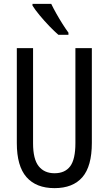

<svg xmlns="http://www.w3.org/2000/svg" viewBox="-20 -963 562 993"><path d="M455 -224Q455 -103 406 -46.5Q357 10 262 10Q167 10 117 -47Q67 -104 67 -223V-714H151V-222Q151 -140 180 -103.5Q209 -67 262 -67Q316 -67 343 -103Q370 -139 370 -223V-714H455ZM245 -943Q256 -920 271.5 -892.5Q287 -865 303.5 -839Q320 -813 334 -794V-783H282Q262 -800 235.5 -827.5Q209 -855 185 -884Q161 -913 148 -934V-943Z"/></svg>

Font: Noto Sans Kannada ExtraCondensed
Style: Regular
Weight: 400
Width: 2
Designer: Jelle Bosma - Monotype Design Team
Foundry: Monotype Imaging Inc.
Version: Version 2.005; ttfautohint (v1.8.4.7-5d5b)